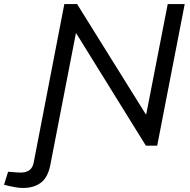

<svg xmlns="http://www.w3.org/2000/svg" viewBox="-139 -720 939 949"><path d="M-119 193 -99 129 -82 130Q-71 131 -59.5 132Q-48 133 -38 133Q-10 133 6.5 121Q23 109 28 81L179 -700H242L581 -156H584L690 -700H774L638 0H582L238 -555H236L109 99Q97 157 63 183Q29 209 -25 209Q-43 209 -60.5 206Q-78 203 -96 199Z"/></svg>

Font: REM Light
Style: Italic
Weight: 300
Italic angle: -11°
Designer: Octavio Pardo
Foundry: Ashler Design
Version: Version 1.005;gftools[0.9.28]